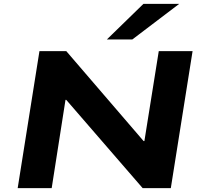

<svg xmlns="http://www.w3.org/2000/svg" viewBox="-20 -968 1051 988"><path d="M71 0 183 -705H321L719 -242H723L797 -705H971L859 0H714L321 -454H317L246 0ZM530 -765 718 -948H902L661 -765Z"/></svg>

Font: Nunito Sans 7pt Expanded ExtraBold
Style: Italic
Weight: 800
Width: 7
Italic angle: -9°
Designer: Vernon Adams
Foundry: Vernon Adams
Version: Version 3.101;gftools[0.9.27]